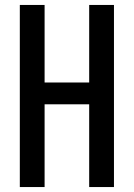

<svg xmlns="http://www.w3.org/2000/svg" viewBox="-20 -755 540 775"><path d="M60 0V-735H160V-422H340V-735H440V0H340V-334H160V0Z"/></svg>

Font: Iosevka Term Curly Semibold
Style: Regular
Weight: 600
Designer: Belleve Invis
Foundry: Belleve Invis
Version: Version 32.3.0